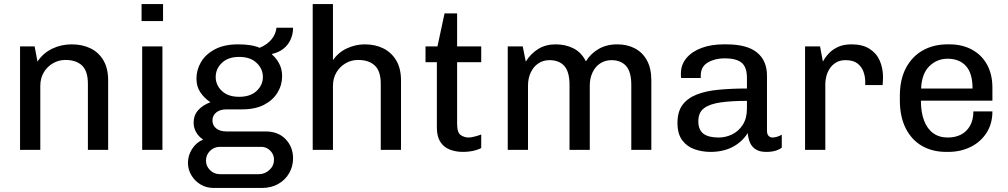

<svg xmlns="http://www.w3.org/2000/svg" viewBox="-20 -740 4978 948"><path d="M79 0V-511H151L165 -436Q193 -478 237.5 -499.5Q282 -521 334 -521Q387 -521 427.5 -501Q468 -481 491 -441.5Q514 -402 514 -343V0H414V-326Q414 -389 385 -416.5Q356 -444 303 -444Q269 -444 240.5 -427Q212 -410 195.5 -381.5Q179 -353 179 -316V0Z M682 0V-511H782V0ZM679 -636V-720H785V-636Z M1034 188Q999 188 970.5 171Q942 154 925 125.5Q908 97 908 64Q908 28 928 -4Q948 -36 983 -51Q961 -65 948.5 -87Q936 -109 936 -134Q936 -171 959 -196.5Q982 -222 1019 -235Q988 -256 969 -284.5Q950 -313 950 -352Q950 -395 972.5 -433.5Q995 -472 1041 -496.5Q1087 -521 1156 -521Q1188 -521 1214.5 -517Q1241 -513 1262 -504Q1300 -520 1321 -546Q1342 -572 1345 -603H1427Q1427 -571 1414.5 -544Q1402 -517 1379 -499Q1356 -481 1324 -474L1323 -471Q1346 -451 1359.5 -424Q1373 -397 1373 -364Q1373 -320 1350 -282.5Q1327 -245 1283.5 -222.5Q1240 -200 1176 -200H1098Q1067 -200 1048 -185Q1029 -170 1029 -145Q1029 -121 1047.5 -106Q1066 -91 1098 -91H1291Q1354 -91 1390.5 -52.5Q1427 -14 1427 42Q1427 82 1407.5 115.5Q1388 149 1353.5 168.5Q1319 188 1273 188ZM1066 120H1258Q1288 120 1310.5 99Q1333 78 1333 48Q1333 23 1314.5 4Q1296 -15 1270 -15H1066Q1037 -15 1017 5Q997 25 997 53Q997 80 1017 100Q1037 120 1066 120ZM1161 -262Q1216 -262 1247 -291Q1278 -320 1278 -360Q1278 -400 1247 -429.5Q1216 -459 1161 -459Q1106 -459 1075.5 -429.5Q1045 -400 1045 -360Q1045 -320 1075.5 -291Q1106 -262 1161 -262Z M1524 0V-720H1624V-443Q1651 -482 1693.5 -501.5Q1736 -521 1781 -521Q1833 -521 1873 -501Q1913 -481 1936.5 -441.5Q1960 -402 1960 -343V0H1860V-326Q1860 -389 1830.5 -416.5Q1801 -444 1748 -444Q1714 -444 1685.5 -427Q1657 -410 1640.5 -381.5Q1624 -353 1624 -316V0Z M2266 10Q2229 10 2199.5 -2Q2170 -14 2153.5 -40.5Q2137 -67 2137 -111V-433H2081V-511H2140L2175 -674H2237V-511H2356V-433H2237V-129Q2237 -85 2255 -73Q2273 -61 2294 -61Q2305 -61 2324.5 -66Q2344 -71 2356 -76V-9Q2345 -3 2329.5 1.5Q2314 6 2297.5 8Q2281 10 2266 10Z M2487 0V-511H2561L2576 -436Q2601 -476 2638 -498.5Q2675 -521 2723 -521Q2773 -521 2812 -501Q2851 -481 2873 -437Q2895 -474 2934.5 -497.5Q2974 -521 3028 -521Q3077 -521 3115 -501Q3153 -481 3174.5 -441.5Q3196 -402 3196 -343V0H3097V-321Q3097 -385 3071.5 -414Q3046 -443 2999 -443Q2968 -443 2943.5 -427Q2919 -411 2905.5 -382Q2892 -353 2892 -317V0H2792V-321Q2792 -385 2766.5 -414Q2741 -443 2693 -443Q2662 -443 2638 -427Q2614 -411 2600.5 -382Q2587 -353 2587 -317V0Z M3488 10Q3447 10 3409.5 -3Q3372 -16 3348.5 -47.5Q3325 -79 3325 -133Q3325 -188 3349.5 -221.5Q3374 -255 3419.5 -273Q3465 -291 3528.5 -297Q3592 -303 3668 -303V-355Q3668 -409 3641.5 -430.5Q3615 -452 3558 -452Q3510 -452 3475 -431.5Q3440 -411 3440 -367V-355H3343Q3342 -360 3342 -365.5Q3342 -371 3342 -377Q3342 -421 3369.5 -453.5Q3397 -486 3444.5 -503.5Q3492 -521 3553 -521H3567Q3668 -521 3717.5 -481Q3767 -441 3767 -366V-95Q3767 -77 3775 -69Q3783 -61 3794 -61Q3805 -61 3817.5 -65Q3830 -69 3840 -75V-11Q3827 -1 3808 4.5Q3789 10 3763 10Q3731 10 3711.5 -2.5Q3692 -15 3683 -36Q3674 -57 3672 -83Q3643 -38 3596.5 -14Q3550 10 3488 10ZM3528 -61Q3563 -61 3595 -76.5Q3627 -92 3647.5 -124Q3668 -156 3668 -204V-242Q3593 -242 3539 -234.5Q3485 -227 3456.5 -206Q3428 -185 3428 -141Q3428 -99 3453 -80Q3478 -61 3528 -61Z M3955 0V-511H4029L4043 -436Q4044 -438 4052 -451Q4060 -464 4076.5 -480.5Q4093 -497 4119.5 -509Q4146 -521 4185 -521Q4238 -521 4272.5 -499.5Q4307 -478 4323.5 -441Q4340 -404 4340 -357Q4340 -347 4339 -336.5Q4338 -326 4338 -320H4252V-339Q4252 -361 4243.5 -385.5Q4235 -410 4214 -426.5Q4193 -443 4155 -443Q4127 -443 4107.5 -431Q4088 -419 4076.5 -401Q4065 -383 4060 -363Q4055 -343 4055 -326V0Z M4652 10Q4584 10 4532.5 -19.5Q4481 -49 4452 -106.5Q4423 -164 4423 -245V-266Q4423 -348 4453.5 -405Q4484 -462 4537 -491.5Q4590 -521 4658 -521H4669Q4731 -521 4779 -495Q4827 -469 4853.5 -421Q4880 -373 4880 -307V-243H4527Q4527 -186 4542.5 -145Q4558 -104 4587.5 -82.5Q4617 -61 4660 -61Q4696 -61 4724 -75Q4752 -89 4769 -118Q4786 -147 4786 -190H4880Q4880 -129 4851 -84Q4822 -39 4772.5 -14.5Q4723 10 4661 10ZM4528 -303H4782Q4782 -378 4749.5 -414Q4717 -450 4659 -450Q4606 -450 4568.5 -413Q4531 -376 4528 -303Z"/></svg>

Font: Chivo Medium
Style: Regular
Weight: 400
Version: Version 2.002